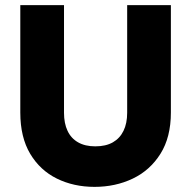

<svg xmlns="http://www.w3.org/2000/svg" viewBox="-20 -722 745 749"><path d="M59.2 -283.1V-701.9H229.7V-282.1Q229.7 -240.8 243.5 -211.6Q257.2 -182.4 284.5 -166.8Q311.8 -151.1 351.9 -151.1Q392.9 -151.1 420.3 -166.8Q447.6 -182.4 461.8 -211.6Q476.1 -240.8 476.1 -282.1V-701.9H646.6V-283.1Q646.6 -186.6 605.9 -122Q565.3 -57.4 497.8 -25.2Q430.2 7 348.8 7Q267.8 7 202.1 -25.2Q136.4 -57.4 97.8 -122Q59.2 -186.6 59.2 -283.1Z"/></svg>

Font: Poppins Variable
Style: Regular
Weight: 100
Designer: Jonny Pinhorn
Foundry: Indian Type Foundry
Version: Version 6.000